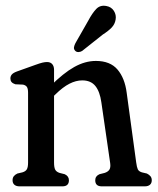

<svg xmlns="http://www.w3.org/2000/svg" viewBox="-20 -660 558 680"><path d="M171.4 -412.9V-84.4Q171.4 -67.1 175.5 -59.2Q179.6 -51.3 191 -47.6L209.3 -43Q224.1 -36 224.1 -21.6Q224.1 0 200.9 0H49.5Q37.4 0 30.9 -5.7Q24.5 -11.3 24.5 -21.6Q24.5 -30.1 28.8 -35.8Q33.1 -41.4 41.5 -45.4L59.4 -49.6Q70.6 -52.9 75 -60.3Q79.4 -67.7 79.4 -84.4V-331.3Q79.4 -346 75.3 -352Q71.3 -358.1 61.6 -360.3L34.3 -361.5Q24.7 -364.7 20.7 -369.7Q16.8 -374.7 16.8 -382.1Q16.8 -390.3 22 -396.3Q27.2 -402.3 40.6 -407.1L104.9 -430.1Q121.4 -436.1 130.4 -438.2Q139.3 -440.3 146.7 -440.3Q158.6 -440.3 165 -432.9Q171.4 -425.4 171.4 -412.9ZM159.6 -309.4 137.7 -334.6 158.1 -354.8Q204.7 -401.4 243.1 -422.8Q281.5 -444.2 319.6 -444.2Q370.1 -444.2 396.1 -413.8Q422.1 -383.3 428.7 -331.4L462.4 -84.4Q464.6 -67.9 468 -60.5Q471.4 -53.1 482.4 -49.6L500.3 -45.4Q508.5 -41.2 513 -35.7Q517.5 -30.1 517.5 -21.6Q517.5 -11.3 511.1 -5.7Q504.6 0 492.5 0H340.5Q317.3 0 317.3 -21.6Q317.3 -36.4 332.3 -43L350.6 -47.6Q362 -51.3 367.2 -58.8Q372.4 -66.3 370.2 -82.4L339 -297.5Q333.7 -335.7 317.7 -355.5Q301.6 -375.3 271.2 -375.3Q249.1 -375.3 226 -363.5Q202.8 -351.8 175.9 -325.3ZM292.8 -587.2Q306.7 -613.5 320.9 -628.3Q335 -643 356.8 -638.7Q374.3 -635.7 383.4 -621.4Q392.4 -607.1 389.5 -590.8Q386.9 -574.4 375.6 -562.5Q364.2 -550.5 344.3 -537.8L270.8 -479.5Q264.6 -475.7 257.6 -475.6Q250.6 -475.5 246.2 -480.3Q240.8 -486 242.1 -493.1Q243.4 -500.1 247 -506.9Z"/></svg>

Font: Fraunces 144pt S100 Black
Style: Regular
Weight: 900
Version: Version 1.000